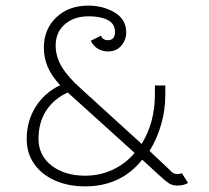

<svg xmlns="http://www.w3.org/2000/svg" viewBox="-20 -654 745 683"><path d="M194 -351Q164 -383 150 -415.5Q136 -448 136 -484Q136 -550 180 -592Q224 -634 294 -634Q347 -634 388 -609.5Q429 -585 429 -539Q429 -512 411.5 -491.5Q394 -471 364 -471Q345 -471 328.5 -480.5Q312 -490 303 -509L339 -527Q346 -511 363 -511Q389 -511 389 -540Q389 -570 363 -583Q337 -596 296 -596Q243 -596 210.5 -567.5Q178 -539 178 -492Q178 -452 200.5 -415Q223 -378 273 -334L484 -142Q531 -219 531 -317V-350H568V-315Q568 -263 553.5 -212Q539 -161 512 -117L580 -53Q583 -50 588 -45Q593 -40 598 -37.5Q603 -35 609 -35Q621 -35 627 -38L649 -3Q639 2 631 4Q623 6 610 6Q593 6 580 -2.5Q567 -11 547 -30L486 -86Q410 9 283 9Q223 9 175.5 -12Q128 -33 101.5 -71Q75 -109 75 -160Q75 -223 106.5 -273.5Q138 -324 194 -351ZM283 -29Q336 -29 381.5 -50.5Q427 -72 459 -110L221 -325Q171 -302 144 -260Q117 -218 117 -160Q117 -101 163.5 -65Q210 -29 283 -29Z"/></svg>

Font: Bellota Light
Style: Regular
Weight: 300
Designer: Kemie Guaida
Foundry: Kemie Guaida
Version: Version 4.001